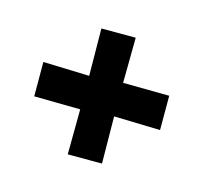

<svg xmlns="http://www.w3.org/2000/svg" viewBox="-94 -640 708 667"><g transform="rotate(-30 259.5 -306.5)"><path d="M256.7 -389 375.7 -510.3 462.9 -422.8 346.6 -309 462.9 -190 375.7 -102.8 261.3 -223.7 142.9 -102.8 55.8 -190 171.5 -303.8 55.8 -422.8 142.9 -510.3Z"/></g></svg>

Font: Fira Sans Variable
Style: Regular
Weight: 400
Designer: Carrois Corporate & Edenspiekermann AG
Foundry: Carrois Corporate GbR & Edenspiekermann AG
Version: Version 4.202